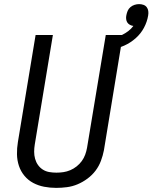

<svg xmlns="http://www.w3.org/2000/svg" viewBox="-20 -905 741 933"><path d="M253 8Q223 8 194.5 2.5Q166 -3 141.5 -16Q117 -29 99 -50.5Q81 -72 72 -99Q63 -126 62.5 -155.5Q62 -185 67 -215L153 -735H237L149 -203Q146 -185 146 -167.5Q146 -150 150.5 -133.5Q155 -117 164.5 -103.5Q174 -90 188 -81Q202 -72 219 -69Q236 -66 254 -66Q271 -66 288 -68.5Q305 -71 321.5 -78Q338 -85 352.5 -96.5Q367 -108 377.5 -122.5Q388 -137 394 -153.5Q400 -170 403 -187L494 -735H577L485 -175Q480 -149 470.5 -123.5Q461 -98 444.5 -76Q428 -54 405 -37Q382 -20 357 -9.5Q332 1 305.5 4.5Q279 8 253 8ZM524 -662 509 -713Q526 -717 542 -722.5Q558 -728 573.5 -735.5Q589 -743 603.5 -754Q618 -765 628 -779Q619 -780 611 -784.5Q603 -789 598.5 -796Q594 -803 593 -812.5Q592 -822 594 -831Q596 -842 600.5 -852.5Q605 -863 614 -870.5Q623 -878 634 -881.5Q645 -885 656 -885Q667 -885 677 -881.5Q687 -878 693 -870Q699 -862 700.5 -851.5Q702 -841 700 -830Q695 -799 679.5 -770Q664 -741 639 -719Q614 -697 584 -683.5Q554 -670 524 -662Z"/></svg>

Font: Zed Sans Extended
Style: Italic
Weight: 400
Width: 7
Italic angle: -9°
Designer: Belleve Invis
Foundry: Belleve Invis
Version: Version 1.0.0; ttfautohint (v1.8.4)